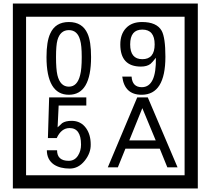

<svg xmlns="http://www.w3.org/2000/svg" viewBox="-20 -980 1195 1090"><path d="M1103 90H53V-960H1103ZM1028 15V-885H128V15ZM497 -656Q497 -442 371 -442Q244 -442 244 -656Q244 -744 265 -789Q294 -855 371 -855Q448 -855 477 -789Q497 -745 497 -656ZM444 -656Q444 -723 435 -752Q420 -809 371 -809Q322 -809 306 -752Q298 -723 298 -656Q298 -587 306 -553Q322 -488 371 -488Q419 -488 435 -554Q444 -587 444 -656ZM919 -658Q919 -442 784 -442Q687 -442 674 -545H727Q731 -485 785 -485Q868 -485 865 -652Q844 -625 834 -617Q814 -602 780 -602Q663 -602 663 -728Q663 -786 695.5 -820.5Q728 -855 786 -855Q870 -855 898 -805Q919 -766 919 -658ZM858 -728Q858 -812 788 -812Q719 -812 719 -728Q719 -644 788 -644Q858 -644 858 -728ZM495 -160Q496 -111 460.5 -67Q425 -23 376 -23Q321 -23 286 -46Q246 -74 246 -127H304Q304 -67 370 -67Q404 -67 423 -97Q440 -124 440 -159Q440 -253 375 -253Q328 -253 302 -196H252L259 -427H470V-381H313L307 -257Q320 -269 333 -281Q352 -294 387 -294Q439 -294 469 -252Q495 -215 495 -160ZM988 -30H930L887 -136H692L649 -30H592L759 -427H819ZM864 -183 788 -366 714 -183Z"/></svg>

Font: Unicode BMP Fallback SIL
Style: Regular
Weight: 400
Foundry: NRSI, SIL International
Version: Version 5.1 Based on Unicode 5.1